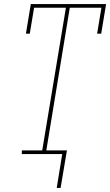

<svg xmlns="http://www.w3.org/2000/svg" viewBox="-20 -755 540 941"><path d="M258 166 285 0H87V-18H187L303 -717H147L126 -590H107L131 -735H500L476 -590H456L477 -717H322L207 -18H308L277 166Z"/></svg>

Font: Iosevka Slab Thin Oblique
Style: Regular
Weight: 100
Italic angle: -9°
Monospace: yes
Designer: Belleve Invis
Foundry: Belleve Invis
Version: Version 11.1.0; ttfautohint (v1.8.3)